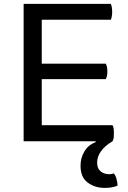

<svg xmlns="http://www.w3.org/2000/svg" viewBox="-20 -715 648 972"><path d="M556.6 163.1Q551.8 165 544.9 166Q539.1 167 533.2 167Q506.8 167 489.3 152.3Q471.7 137.7 471.7 108.4Q471.7 78.1 491.2 50.8Q510.7 23.4 549.8 0Q553.7 -7.8 555.7 -17.6Q556.6 -28.3 556.6 -41Q556.6 -53.7 555.7 -63.5Q553.7 -73.2 549.8 -81.1Q430.7 -81.1 191.4 -81.1Q191.4 -139.6 191.4 -314.5Q272.5 -314.5 515.6 -314.5Q519.5 -321.3 521.5 -331.1Q523.4 -340.8 523.4 -353.5Q523.4 -367.2 521.5 -376Q519.5 -385.7 515.6 -392.6Q407.2 -392.6 191.4 -392.6Q191.4 -448.2 191.4 -615.2Q278.3 -615.2 541 -615.2Q544.9 -622.1 545.9 -632.8Q547.9 -642.6 547.9 -655.3Q547.9 -668 545.9 -677.7Q544.9 -687.5 541 -695.3Q393.6 -695.3 99.6 -695.3Q99.6 -672.9 99.6 -608.4Q99.6 -456.1 99.6 0Q191.4 0 464.8 0Q464.8 1 464.8 3.9Q425.8 19.5 407.2 51.8Q387.7 84 387.7 124Q387.7 182.6 423.8 209Q460 236.3 509.8 236.3Q531.2 236.3 545.9 233.4Q561.5 230.5 575.2 224.6Q575.2 210.9 570.3 192.4Q565.4 173.8 556.6 163.1Z"/></svg>

Font: cl
Style: Regular
Weight: 400
Designer: Mitja Miklavcic
Version: Version 1.0